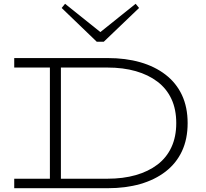

<svg xmlns="http://www.w3.org/2000/svg" viewBox="-20 -992 1087 1012"><path d="M55 0V-50H546Q629 -50 695.5 -69Q762 -88 810 -124.5Q858 -161 883.5 -216Q909 -271 909 -343Q909 -416 883.5 -470.5Q858 -525 810 -561.5Q762 -598 695.5 -617Q629 -636 546 -636H55V-686H548Q642 -686 719 -664Q796 -642 852.5 -598.5Q909 -555 939 -491Q969 -427 969 -343Q969 -259 939 -195Q909 -131 852.5 -87.5Q796 -44 719 -22Q642 0 548 0ZM243 -29V-658H301V-29ZM695 -972 713 -950 527 -772H490L305 -950L323 -972L509 -823Z"/></svg>

Font: BioRhyme SemiExpanded Light
Style: Regular
Weight: 300
Width: 6
Designer: Aoife Mooney
Foundry: Aoife Mooney Type
Version: Version 1.600;gftools[0.9.33]